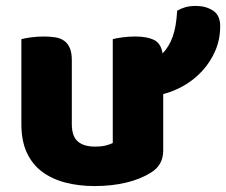

<svg xmlns="http://www.w3.org/2000/svg" viewBox="-20 -611 762 647"><path d="M52 -479Q62 -482 83.5 -485Q105 -488 128 -488Q150 -488 167.5 -485Q185 -482 197 -473Q209 -464 215.5 -448.5Q222 -433 222 -408V-193Q222 -152 242 -134.5Q262 -117 300 -117Q323 -117 337.5 -121Q352 -125 360 -129V-479Q370 -482 391.5 -485Q413 -488 436 -488Q474 -488 498 -477Q522 -466 528 -431Q550 -454 562 -487.5Q574 -521 577 -575Q591 -583 605.5 -587Q620 -591 641 -591Q673 -591 697.5 -575.5Q722 -560 722 -523Q722 -478 705.5 -440Q689 -402 662 -372.5Q635 -343 600.5 -323Q566 -303 530 -294V-104Q530 -54 488 -29Q453 -7 404.5 4.5Q356 16 299 16Q245 16 199.5 4Q154 -8 121 -33Q88 -58 70 -97.5Q52 -137 52 -193Z"/></svg>

Font: Baloo Bhaina
Style: Regular
Weight: 400
Designer: Manish Minz, Shuchita Grover and Ek Type
Foundry: Ek Type
Version: Version 1.443;PS 1.000;hotconv 16.6.51;makeotf.lib2.5.65220;